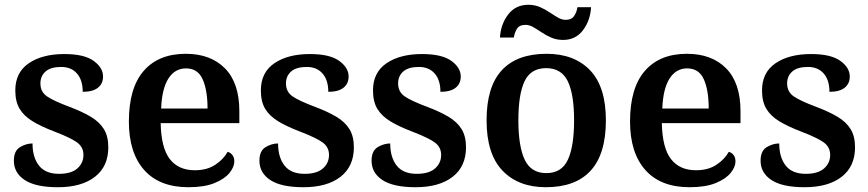

<svg xmlns="http://www.w3.org/2000/svg" viewBox="-20 -773 3632 803"><path d="M222 10Q129 10 83.5 -20Q38 -50 38 -101Q38 -142 63.5 -157.5Q89 -173 116 -173Q116 -115 143 -80.5Q170 -46 227 -46Q278 -46 303.5 -68.5Q329 -91 329 -125Q329 -158 302 -177.5Q275 -197 207 -223Q152 -244 116 -266Q80 -288 62 -318Q44 -348 44 -395Q44 -470 100.5 -508.5Q157 -547 249 -547Q332 -547 371.5 -518.5Q411 -490 411 -453Q411 -423 389.5 -406Q368 -389 326 -389Q326 -438 302 -465.5Q278 -493 236 -493Q192 -493 170.5 -474Q149 -455 149 -424Q149 -389 176.5 -370Q204 -351 271 -326Q324 -306 360 -284.5Q396 -263 414.5 -233Q433 -203 433 -157Q433 -77 377 -33.5Q321 10 222 10Z M768 10Q647 10 583 -62Q519 -134 519 -265Q519 -405 581 -476.5Q643 -548 757 -548Q861 -548 921 -487Q981 -426 981 -308V-258H652Q654 -155 690 -108Q726 -61 795 -61Q846 -61 880.5 -84Q915 -107 932 -138Q944 -135 952 -124.5Q960 -114 960 -98Q960 -75 940 -50Q920 -25 877.5 -7.5Q835 10 768 10ZM848 -319Q848 -396 827.5 -441.5Q807 -487 758 -487Q711 -487 684 -444Q657 -401 654 -319Z M1249 10Q1156 10 1110.5 -20Q1065 -50 1065 -101Q1065 -142 1090.5 -157.5Q1116 -173 1143 -173Q1143 -115 1170 -80.5Q1197 -46 1254 -46Q1305 -46 1330.5 -68.5Q1356 -91 1356 -125Q1356 -158 1329 -177.5Q1302 -197 1234 -223Q1179 -244 1143 -266Q1107 -288 1089 -318Q1071 -348 1071 -395Q1071 -470 1127.5 -508.5Q1184 -547 1276 -547Q1359 -547 1398.5 -518.5Q1438 -490 1438 -453Q1438 -423 1416.5 -406Q1395 -389 1353 -389Q1353 -438 1329 -465.5Q1305 -493 1263 -493Q1219 -493 1197.5 -474Q1176 -455 1176 -424Q1176 -389 1203.5 -370Q1231 -351 1298 -326Q1351 -306 1387 -284.5Q1423 -263 1441.5 -233Q1460 -203 1460 -157Q1460 -77 1404 -33.5Q1348 10 1249 10Z M1718 10Q1625 10 1579.5 -20Q1534 -50 1534 -101Q1534 -142 1559.5 -157.5Q1585 -173 1612 -173Q1612 -115 1639 -80.5Q1666 -46 1723 -46Q1774 -46 1799.5 -68.5Q1825 -91 1825 -125Q1825 -158 1798 -177.5Q1771 -197 1703 -223Q1648 -244 1612 -266Q1576 -288 1558 -318Q1540 -348 1540 -395Q1540 -470 1596.5 -508.5Q1653 -547 1745 -547Q1828 -547 1867.5 -518.5Q1907 -490 1907 -453Q1907 -423 1885.5 -406Q1864 -389 1822 -389Q1822 -438 1798 -465.5Q1774 -493 1732 -493Q1688 -493 1666.5 -474Q1645 -455 1645 -424Q1645 -389 1672.5 -370Q1700 -351 1767 -326Q1820 -306 1856 -284.5Q1892 -263 1910.5 -233Q1929 -203 1929 -157Q1929 -77 1873 -33.5Q1817 10 1718 10Z M2263 10Q2148 10 2081.5 -59.5Q2015 -129 2015 -270Q2015 -410 2078.5 -479Q2142 -548 2266 -548Q2382 -548 2448 -479Q2514 -410 2514 -270Q2514 -129 2450.5 -59.5Q2387 10 2263 10ZM2265 -49Q2329 -49 2355 -105Q2381 -161 2381 -270Q2381 -379 2354.5 -433.5Q2328 -488 2264 -488Q2200 -488 2174 -433.5Q2148 -379 2148 -270Q2148 -161 2174.5 -105Q2201 -49 2265 -49ZM2335 -606Q2308 -606 2286 -615.5Q2264 -625 2245.5 -637.5Q2227 -650 2210.5 -659.5Q2194 -669 2178 -669Q2152 -669 2142 -652.5Q2132 -636 2129 -616H2071Q2074 -671 2105 -712Q2136 -753 2190 -753Q2216 -753 2238 -743.5Q2260 -734 2278.5 -721.5Q2297 -709 2313.5 -699.5Q2330 -690 2346 -690Q2370 -690 2381 -706Q2392 -722 2395 -743H2452Q2449 -688 2418.5 -647Q2388 -606 2335 -606Z M2864 10Q2743 10 2679 -62Q2615 -134 2615 -265Q2615 -405 2677 -476.5Q2739 -548 2853 -548Q2957 -548 3017 -487Q3077 -426 3077 -308V-258H2748Q2750 -155 2786 -108Q2822 -61 2891 -61Q2942 -61 2976.5 -84Q3011 -107 3028 -138Q3040 -135 3048 -124.5Q3056 -114 3056 -98Q3056 -75 3036 -50Q3016 -25 2973.5 -7.5Q2931 10 2864 10ZM2944 -319Q2944 -396 2923.5 -441.5Q2903 -487 2854 -487Q2807 -487 2780 -444Q2753 -401 2750 -319Z M3345 10Q3252 10 3206.5 -20Q3161 -50 3161 -101Q3161 -142 3186.5 -157.5Q3212 -173 3239 -173Q3239 -115 3266 -80.5Q3293 -46 3350 -46Q3401 -46 3426.5 -68.5Q3452 -91 3452 -125Q3452 -158 3425 -177.5Q3398 -197 3330 -223Q3275 -244 3239 -266Q3203 -288 3185 -318Q3167 -348 3167 -395Q3167 -470 3223.5 -508.5Q3280 -547 3372 -547Q3455 -547 3494.5 -518.5Q3534 -490 3534 -453Q3534 -423 3512.5 -406Q3491 -389 3449 -389Q3449 -438 3425 -465.5Q3401 -493 3359 -493Q3315 -493 3293.5 -474Q3272 -455 3272 -424Q3272 -389 3299.5 -370Q3327 -351 3394 -326Q3447 -306 3483 -284.5Q3519 -263 3537.5 -233Q3556 -203 3556 -157Q3556 -77 3500 -33.5Q3444 10 3345 10Z"/></svg>

Font: Noto Serif Malayalam SemiBold
Style: Regular
Weight: 600
Designer: Indian type Foundry, Jelle Bosma, Monotype Design Team
Foundry: Monotype Imaging Inc.
Version: Version 2.104; ttfautohint (v1.8.4.7-5d5b)